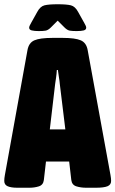

<svg xmlns="http://www.w3.org/2000/svg" viewBox="-26 -880 542 902"><path d="M56 2Q26 2 10 -5Q-6 -12 -6 -30Q-6 -42 -3 -58L103 -644Q109 -679 135.5 -690.5Q162 -702 220 -702H269Q327 -702 353.5 -690.5Q380 -679 386 -644L493 -58Q496 -42 496 -30Q496 -12 479 -5Q462 2 424 2H379Q354 2 333 -4.5Q312 -11 309 -34L299 -121H190L180 -34Q177 -11 156.5 -4.5Q136 2 112 2ZM233 -485 208 -272H281L255 -485Q254 -499 251 -516Q248 -533 246 -551H241Q240 -533 237.5 -516Q235 -499 233 -485ZM156 -734Q136 -734 123.5 -737Q111 -740 111 -750Q111 -754 113.5 -759.5Q116 -765 120 -772L149 -824Q163 -850 183 -855Q203 -860 245 -860Q287 -860 307 -855Q327 -850 341 -824L370 -772Q374 -765 376.5 -759.5Q379 -754 379 -750Q379 -740 367 -737Q355 -734 334 -734Q314 -734 302 -736Q290 -738 277 -751L245 -783L213 -751Q200 -738 188 -736Q176 -734 156 -734Z"/></svg>

Font: Asap Condensed Black
Style: Regular
Weight: 900
Width: 3
Designer: Pablo Cosgaya
Foundry: Omnibus-Type
Version: Version 3.001; ttfautohint (v1.8.4.7-5d5b)